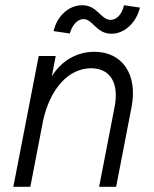

<svg xmlns="http://www.w3.org/2000/svg" viewBox="-20 -714 587 734"><path d="M418 -305 359 0H424L483 -305C507 -429 448 -516 341 -516C273 -516 214 -481 178 -422L193 -500H128L31 0H96L145 -254C172 -375 242 -453 328 -453C402 -453 436 -396 418 -305ZM406 -585C456 -585 501 -627 515 -685L454 -694C447 -661 427 -638 403 -638C365 -638 353 -694 294 -694C241 -694 197 -650 185 -595L247 -586C255 -616 275 -641 299 -641C335 -641 348 -585 406 -585Z"/></svg>

Font: Uncut Sans Book Italic
Style: Regular
Weight: 350
Italic angle: -11°
Designer: Kasper Nordkvist
Foundry: UNCUT.wtf
Version: Version 1.304;Glyphs 3.2 (3246)